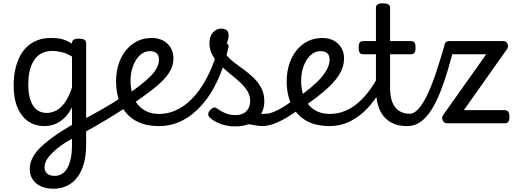

<svg xmlns="http://www.w3.org/2000/svg" viewBox="-20 -750 3154 1168"><path d="M305 398Q240 398 200.5 365.5Q161 333 161 277Q161 250 171.5 224.5Q182 199 202 173.5Q222 148 253.5 121.5Q285 95 326 67Q342 56 357 46.5Q372 37 387.5 28Q403 19 418 10V-97Q395 -53 367.5 -28.5Q340 -4 310.5 6.5Q281 17 251 17Q195 17 153 -11Q111 -39 87 -94Q63 -149 63 -232Q63 -284 73 -328.5Q83 -373 101.5 -408.5Q120 -444 147.5 -468.5Q175 -493 210 -506Q245 -519 288 -519Q315 -519 335 -516.5Q355 -514 375 -506.5Q395 -499 418 -485V-489Q418 -502 428.5 -508.5Q439 -515 461 -515Q482 -515 493 -508.5Q504 -502 504 -489V133Q504 196 490 245.5Q476 295 450 329Q424 363 387 380.5Q350 398 305 398ZM313 320Q346 320 369.5 298.5Q393 277 405.5 234.5Q418 192 418 129V94Q406 101 394.5 107.5Q383 114 373 120.5Q363 127 352 135Q326 154 307.5 171Q289 188 276.5 204Q264 220 257.5 235.5Q251 251 251 267Q251 283 258 295Q265 307 279 313.5Q293 320 313 320ZM264 -63Q295 -63 323.5 -78.5Q352 -94 376 -128.5Q400 -163 418 -218V-406Q387 -425 357 -432.5Q327 -440 298 -440Q271 -440 248 -432Q225 -424 207.5 -407.5Q190 -391 177.5 -366.5Q165 -342 158.5 -309.5Q152 -277 152 -235Q152 -184 164 -145Q176 -106 201 -84.5Q226 -63 264 -63Z M481 62Q473 66 465 58Q457 50 451.5 37Q446 24 446 11Q446 -2 454 -5Q488 -23 522 -41.5Q556 -60 591.5 -80Q627 -100 663 -122Q699 -144 735 -168Q743 -173 751 -166.5Q759 -160 765.5 -148Q772 -136 772.5 -124.5Q773 -113 765 -108Q728 -84 692.5 -62Q657 -40 622.5 -19Q588 2 552.5 22Q517 42 481 62Z M948 17Q859 17 801 -18Q743 -53 714.5 -114.5Q686 -176 686 -255Q686 -310 701 -358Q716 -406 745 -442.5Q774 -479 814 -499Q854 -519 904 -519Q942 -519 971.5 -503.5Q1001 -488 1018 -460Q1035 -432 1035 -395Q1035 -361 1021 -330.5Q1007 -300 978.5 -269Q950 -238 906 -204Q862 -170 803 -129L739 -164Q792 -200 831 -230Q870 -260 895.5 -286Q921 -312 934 -337Q947 -362 947 -387Q947 -415 931.5 -427Q916 -439 892 -439Q867 -439 845.5 -425Q824 -411 808 -386Q792 -361 783 -328.5Q774 -296 774 -260Q774 -210 787 -172Q800 -134 823.5 -108Q847 -82 878.5 -69.5Q910 -57 948 -57Q963 -57 970 -45.5Q977 -34 977 -19.5Q977 -5 970 6Q963 17 948 17Z M948 17Q929 17 920 6Q911 -5 911 -19.5Q911 -34 920 -45.5Q929 -57 948 -57Q1009 -57 1064.5 -86Q1120 -115 1167.5 -170.5Q1215 -226 1252.5 -305Q1290 -384 1314 -484Q1317 -493 1331.5 -493Q1346 -493 1360 -485.5Q1374 -478 1370 -463Q1345 -351 1304.5 -262.5Q1264 -174 1208.5 -111.5Q1153 -49 1087.5 -16Q1022 17 948 17Z M1578 17Q1554 17 1530 12Q1506 7 1482.5 5Q1459 3 1432 13L1454 -20Q1487 -35 1512 -43.5Q1537 -52 1557 -55Q1577 -58 1597 -58Q1606 -58 1608 -46.5Q1610 -35 1606 -20.5Q1602 -6 1594.5 5.5Q1587 17 1578 17ZM1410 19Q1362 19 1320.5 3.5Q1279 -12 1253 -38Q1246 -46 1247 -58Q1248 -70 1261 -83Q1272 -94 1281 -96Q1290 -98 1302 -89Q1327 -71 1353 -60.5Q1379 -50 1414 -50Q1455 -50 1478.5 -73.5Q1502 -97 1502 -135Q1502 -169 1484.5 -197Q1467 -225 1438.5 -251Q1410 -277 1378 -302.5Q1346 -328 1318 -355.5Q1290 -383 1272 -415.5Q1254 -448 1254 -487Q1254 -528 1275 -552Q1296 -576 1326 -576Q1348 -576 1359.5 -565.5Q1371 -555 1371 -536Q1371 -519 1364 -497.5Q1357 -476 1346 -452Q1346 -429 1363.5 -408Q1381 -387 1409 -366.5Q1437 -346 1467.5 -323.5Q1498 -301 1525.5 -274Q1553 -247 1570.5 -212.5Q1588 -178 1588 -134Q1588 -65 1539.5 -23Q1491 19 1410 19Z M1578 17Q1564 17 1557.5 5.5Q1551 -6 1552.5 -20.5Q1554 -35 1565 -46.5Q1576 -58 1597 -58Q1617 -58 1644.5 -69Q1672 -80 1704.5 -100Q1737 -120 1772 -147Q1785 -158 1796.5 -154.5Q1808 -151 1814.5 -140Q1821 -129 1820.5 -115.5Q1820 -102 1808 -92Q1764 -58 1722 -33.5Q1680 -9 1643 4Q1606 17 1578 17Z M1777 -146Q1830 -183 1869 -215.5Q1908 -248 1933.5 -277.5Q1959 -307 1972 -334.5Q1985 -362 1985 -387Q1985 -415 1969.5 -427Q1954 -439 1930 -439Q1905 -439 1883.5 -425Q1862 -411 1846 -386Q1830 -361 1821 -328.5Q1812 -296 1812 -260Q1812 -210 1825 -172Q1838 -134 1861.5 -108Q1885 -82 1916.5 -69.5Q1948 -57 1986 -57Q2001 -57 2008 -45.5Q2015 -34 2015 -19.5Q2015 -5 2008 6Q2001 17 1986 17Q1897 17 1839 -18Q1781 -53 1752.5 -114.5Q1724 -176 1724 -255Q1724 -310 1739 -358Q1754 -406 1783 -442.5Q1812 -479 1852 -499Q1892 -519 1942 -519Q1980 -519 2009.5 -503.5Q2039 -488 2056 -460Q2073 -432 2073 -395Q2073 -361 2060 -328.5Q2047 -296 2019 -262Q1991 -228 1948 -191.5Q1905 -155 1846 -114Z M1985 17Q1976 17 1971 6Q1966 -5 1966 -19.5Q1966 -34 1971 -45.5Q1976 -57 1985 -57Q2037 -57 2081.5 -76Q2126 -95 2163 -128.5Q2200 -162 2230 -203.5Q2260 -245 2283 -289Q2288 -298 2300.5 -294Q2313 -290 2322 -281Q2331 -272 2326 -263Q2304 -213 2272 -163.5Q2240 -114 2197.5 -73.5Q2155 -33 2102 -8Q2049 17 1985 17Z M2454 17Q2408 17 2373.5 2Q2339 -13 2315 -41.5Q2291 -70 2279 -112.5Q2267 -155 2267 -211V-420H2189Q2175 -420 2168.5 -429Q2162 -438 2162 -460Q2162 -483 2168.5 -491.5Q2175 -500 2189 -500H2267V-704Q2267 -717 2277.5 -723.5Q2288 -730 2310 -730Q2331 -730 2342 -723.5Q2353 -717 2353 -704V-500H2480Q2495 -500 2501.5 -491.5Q2508 -483 2508 -460Q2508 -438 2501.5 -429Q2495 -420 2480 -420H2353V-214Q2353 -176 2360.5 -147.5Q2368 -119 2383 -99Q2398 -79 2420.5 -68.5Q2443 -58 2472 -58Q2486 -58 2493 -46.5Q2500 -35 2498.5 -20.5Q2497 -6 2486 5.5Q2475 17 2454 17Z M2457 17Q2443 17 2438.5 5.5Q2434 -6 2437 -20.5Q2440 -35 2449 -46.5Q2458 -58 2472 -58Q2499 -58 2526 -88Q2553 -118 2579.5 -173.5Q2606 -229 2632.5 -308Q2659 -387 2687 -485Q2689 -491 2698.5 -492.5Q2708 -494 2719.5 -491.5Q2731 -489 2738.5 -483Q2746 -477 2744 -468Q2725 -394 2704 -323Q2683 -252 2658.5 -190.5Q2634 -129 2605 -82.5Q2576 -36 2539.5 -9.5Q2503 17 2457 17Z M2702 0Q2680 0 2673 -18Q2666 -36 2675 -49L2938 -420H2713Q2698 -420 2690.5 -429Q2683 -438 2683 -460Q2683 -483 2690.5 -491.5Q2698 -500 2713 -500H3042Q3055 -500 3062 -492Q3069 -484 3070 -472.5Q3071 -461 3064 -451L2802 -80H3050Q3065 -80 3072 -70.5Q3079 -61 3079 -38Q3079 -17 3072 -8.5Q3065 0 3050 0Z"/></svg>

Font: Playwrite HR Lijeva
Style: Regular
Weight: 400
Designer: Veronika Burian, José Scaglione
Foundry: TypeTogether
Version: Version 1.002